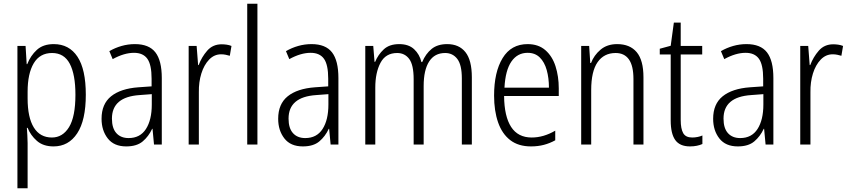

<svg xmlns="http://www.w3.org/2000/svg" viewBox="-20 -780 4580 1036"><path d="M270 -542Q353 -542 398 -474Q443 -406 443 -269Q443 -131 396.5 -60.5Q350 10 269 10Q213 10 179 -20Q145 -50 129 -90H125Q126 -72 127.5 -50.5Q129 -29 129 -8V236H74V-532H118L124 -434H127Q145 -480 179 -511Q213 -542 270 -542ZM261 -494Q195 -494 162 -438.5Q129 -383 129 -285V-249Q129 -146 162.5 -92Q196 -38 260 -38Q318 -38 352.5 -94Q387 -150 387 -269Q387 -378 356.5 -436Q326 -494 261 -494Z M708 -542Q784 -542 818.5 -497.5Q853 -453 853 -359V0H811L803 -85H801Q782 -44 750 -17Q718 10 661 10Q595 10 561.5 -33Q528 -76 528 -139Q528 -219 579.5 -260.5Q631 -302 727 -309L798 -314V-355Q798 -431 775 -463Q752 -495 703 -495Q650 -495 588 -461L570 -504Q601 -522 636 -532Q671 -542 708 -542ZM733 -267Q584 -257 584 -140Q584 -88 608 -61.5Q632 -35 674 -35Q736 -35 767.5 -84Q799 -133 799 -216V-272Z M1176 -541Q1189 -541 1203 -539Q1217 -537 1229 -532L1220 -479Q1210 -482 1198 -484.5Q1186 -487 1173 -487Q1136 -487 1108.5 -458.5Q1081 -430 1066.5 -383.5Q1052 -337 1053 -282V0H998V-532H1041L1049 -429H1052Q1068 -472 1098 -506.5Q1128 -541 1176 -541Z M1369 0H1314V-760H1369Z M1661 -542Q1737 -542 1771.5 -497.5Q1806 -453 1806 -359V0H1764L1756 -85H1754Q1735 -44 1703 -17Q1671 10 1614 10Q1548 10 1514.5 -33Q1481 -76 1481 -139Q1481 -219 1532.5 -260.5Q1584 -302 1680 -309L1751 -314V-355Q1751 -431 1728 -463Q1705 -495 1656 -495Q1603 -495 1541 -461L1523 -504Q1554 -522 1589 -532Q1624 -542 1661 -542ZM1686 -267Q1537 -257 1537 -140Q1537 -88 1561 -61.5Q1585 -35 1627 -35Q1689 -35 1720.5 -84Q1752 -133 1752 -216V-272Z M2393 -542Q2457 -542 2491.5 -498.5Q2526 -455 2526 -363V0H2472V-357Q2472 -430 2447.5 -462Q2423 -494 2382 -494Q2325 -494 2295.5 -448Q2266 -402 2266 -316V0H2212V-352Q2212 -430 2188 -462Q2164 -494 2123 -494Q2061 -494 2033 -441Q2005 -388 2005 -307V0H1951V-532H1994L2001 -446H2004Q2020 -485 2050.5 -513.5Q2081 -542 2134 -542Q2185 -542 2214.5 -514.5Q2244 -487 2254 -445H2258Q2277 -490 2309 -516Q2341 -542 2393 -542Z M2827 -542Q2885 -542 2922.5 -509.5Q2960 -477 2977.5 -422.5Q2995 -368 2995 -303V-262H2700Q2701 -152 2738 -95Q2775 -38 2849 -38Q2913 -38 2976 -75V-23Q2947 -7 2915 1.5Q2883 10 2845 10Q2777 10 2733 -24Q2689 -58 2667.5 -120Q2646 -182 2646 -264Q2646 -391 2692 -466.5Q2738 -542 2827 -542ZM2827 -495Q2772 -495 2739.5 -448Q2707 -401 2702 -307H2942Q2942 -359 2930 -402Q2918 -445 2892.5 -470Q2867 -495 2827 -495Z M3310 -542Q3379 -542 3415.5 -498.5Q3452 -455 3452 -363V0H3398V-353Q3398 -425 3373.5 -459.5Q3349 -494 3302 -494Q3239 -494 3204.5 -444.5Q3170 -395 3170 -294V0H3116V-532H3159L3165 -440H3169Q3185 -482 3220.5 -512Q3256 -542 3310 -542Z M3715 -38Q3730 -38 3744.5 -41Q3759 -44 3770 -49V-3Q3757 3 3740 6.5Q3723 10 3703 10Q3648 10 3623.5 -24.5Q3599 -59 3599 -130V-486H3540V-517L3599 -533L3616 -658H3653V-532H3769V-486H3653V-133Q3653 -85 3666.5 -61.5Q3680 -38 3715 -38Z M4008 -542Q4084 -542 4118.5 -497.5Q4153 -453 4153 -359V0H4111L4103 -85H4101Q4082 -44 4050 -17Q4018 10 3961 10Q3895 10 3861.5 -33Q3828 -76 3828 -139Q3828 -219 3879.5 -260.5Q3931 -302 4027 -309L4098 -314V-355Q4098 -431 4075 -463Q4052 -495 4003 -495Q3950 -495 3888 -461L3870 -504Q3901 -522 3936 -532Q3971 -542 4008 -542ZM4033 -267Q3884 -257 3884 -140Q3884 -88 3908 -61.5Q3932 -35 3974 -35Q4036 -35 4067.5 -84Q4099 -133 4099 -216V-272Z M4476 -541Q4489 -541 4503 -539Q4517 -537 4529 -532L4520 -479Q4510 -482 4498 -484.5Q4486 -487 4473 -487Q4436 -487 4408.5 -458.5Q4381 -430 4366.5 -383.5Q4352 -337 4353 -282V0H4298V-532H4341L4349 -429H4352Q4368 -472 4398 -506.5Q4428 -541 4476 -541Z"/></svg>

Font: Noto Sans Lao Looped Condensed Light
Style: Regular
Weight: 300
Width: 3
Designer: Mark Frömberg, Ben Mitchell
Foundry: The Fontpad Ltd
Version: Version 1.002; ttfautohint (v1.8.4.7-5d5b)